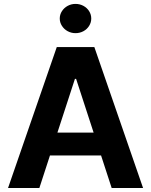

<svg xmlns="http://www.w3.org/2000/svg" viewBox="-20 -943 758 963"><path d="M20.3 0 264.8 -707H453.2L697.6 0H540.1L361.7 -547.4H355.8L177.4 0ZM547 -278V-163.3H169.2V-278ZM279.7 -850Q279.7 -870.1 290.6 -886.9Q301.4 -903.8 319.5 -913.6Q337.6 -923.4 358.7 -923.4Q380.3 -923.4 398.4 -913.6Q416.5 -903.8 427.1 -886.9Q437.7 -870.1 437.7 -850Q437.7 -830.4 427.1 -813.4Q416.5 -796.3 398.4 -786.5Q380.3 -776.7 358.7 -776.7Q337.6 -776.7 319.5 -786.5Q301.4 -796.3 290.6 -813.4Q279.7 -830.4 279.7 -850Z"/></svg>

Font: Pretendard GOV Variable
Style: Regular
Weight: 400
Designer: Base glyphs from Inter by Rasmus Andersson; Hangul glyphs from Noto Sans CJK(Source Han Sans) by Jang Soo-young and Kang
Foundry: Kil Hyung-jin
Version: Version 1.307;Glyphs 3.2 (3192)